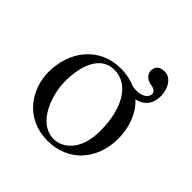

<svg xmlns="http://www.w3.org/2000/svg" viewBox="-149 -664 799 799"><g transform="rotate(45 250.5 -264.5)"><path d="M40 -195C40 -98 105 10 240 10C301 10 347 -12 380 -44C423 -86 442 -146 442 -204C442 -263 423 -328 376 -371C417 -378 442 -409 442 -455C442 -500 417 -539 381 -539C353 -539 337 -525 337 -502C337 -483 351 -462 383 -459C396 -457 410 -449 410 -437C410 -405 369 -399 359 -399C349 -399 341 -399 331 -401C306 -412 277 -419 242 -419C179 -419 128 -393 93 -352C58 -311 40 -255 40 -195ZM228 -396C310 -396 366 -311 366 -174C366 -54 299 -13 254 -13C155 -13 116 -144 116 -217C116 -300 142 -396 228 -396Z"/></g></svg>

Font: Libertinus Serif Display
Style: Regular
Weight: 400
Designer: Philipp H. Poll, Khaled Hosny
Foundry: Caleb Maclennan
Version: Version 7.050;RELEASE